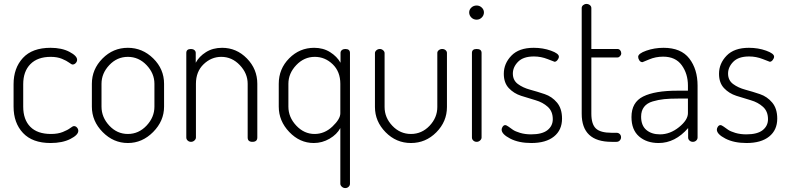

<svg xmlns="http://www.w3.org/2000/svg" viewBox="-20 -721 4007 976"><path d="M237 6Q145 6 97 -45Q49 -96 49 -179V-293Q49 -375 96.5 -426.5Q144 -478 237 -478Q294 -478 333 -457.5Q372 -437 372 -417Q372 -408 365 -400.5Q358 -393 349 -393Q344 -393 331.5 -402.5Q319 -412 295 -422Q271 -432 238 -432Q171 -432 134.5 -395Q98 -358 98 -293V-179Q98 -113 134 -76.5Q170 -40 239 -40Q274 -40 299 -50Q324 -60 337 -70Q350 -80 356 -80Q365 -80 371.5 -72.5Q378 -65 378 -56Q378 -35 337.5 -14.5Q297 6 237 6Z M630 -478Q704 -478 759 -424Q814 -370 814 -295V-179Q814 -106 758.5 -50Q703 6 630 6Q557 6 502 -49.5Q447 -105 447 -179V-295Q447 -369 501 -423.5Q555 -478 630 -478ZM765 -179V-295Q765 -348 725 -390Q685 -432 630 -432Q575 -432 535.5 -390Q496 -348 496 -295V-179Q496 -125 535.5 -82.5Q575 -40 630 -40Q685 -40 725 -82.5Q765 -125 765 -179Z M976 -295V-22Q976 -14 968.5 -7Q961 0 951 0Q941 0 934 -6.5Q927 -13 927 -22V-452Q927 -472 951 -472Q961 -472 968 -466.5Q975 -461 975 -452V-402Q992 -434 1027 -456Q1062 -478 1109 -478Q1182 -478 1235 -424Q1288 -370 1288 -295V-22Q1288 0 1263 0Q1239 0 1239 -22V-295Q1239 -348 1199 -390Q1159 -432 1105 -432Q1054 -432 1015 -394.5Q976 -357 976 -295Z M1735 -472Q1759 -472 1759 -452V213Q1759 222 1752 228.5Q1745 235 1735 235Q1725 235 1717.5 228Q1710 221 1710 213V-70Q1693 -38 1655.5 -16Q1618 6 1575 6Q1504 6 1450.5 -50Q1397 -106 1397 -179V-295Q1397 -371 1450 -424.5Q1503 -478 1577 -478Q1623 -478 1658 -456Q1693 -434 1711 -402V-452Q1711 -461 1718 -466.5Q1725 -472 1735 -472ZM1446 -295V-179Q1446 -125 1486 -82.5Q1526 -40 1579 -40Q1630 -40 1670 -78Q1710 -116 1710 -145V-295Q1710 -357 1671 -394.5Q1632 -432 1580 -432Q1526 -432 1486 -390Q1446 -348 1446 -295Z M1886 -177V-451Q1886 -459 1893.5 -465.5Q1901 -472 1911 -472Q1920 -472 1927.5 -465.5Q1935 -459 1935 -451V-177Q1935 -123 1974.5 -81.5Q2014 -40 2069 -40Q2124 -40 2163.5 -81.5Q2203 -123 2203 -177V-452Q2203 -460 2210.5 -466Q2218 -472 2228 -472Q2238 -472 2245 -466Q2252 -460 2252 -452V-177Q2252 -103 2198 -48.5Q2144 6 2069 6Q1994 6 1940 -49Q1886 -104 1886 -177Z M2403 -472Q2428 -472 2428 -452V-22Q2428 -14 2420.5 -7Q2413 0 2403 0Q2393 0 2386 -6.5Q2379 -13 2379 -22V-452Q2379 -472 2403 -472ZM2403 -693Q2418 -693 2429 -682.5Q2440 -672 2440 -658Q2440 -643 2429 -632Q2418 -621 2403 -621Q2387 -621 2376 -632Q2365 -643 2365 -658Q2365 -672 2376 -682.5Q2387 -693 2403 -693Z M2680 -38Q2736 -38 2763 -59.5Q2790 -81 2790 -115Q2790 -155 2764.5 -178Q2739 -201 2702.5 -211.5Q2666 -222 2629 -234Q2592 -246 2566.5 -273Q2541 -300 2541 -346Q2541 -398 2579.5 -438Q2618 -478 2693 -478Q2740 -478 2780.5 -463.5Q2821 -449 2821 -433Q2821 -425 2814 -416Q2807 -407 2799 -407Q2798 -407 2764 -420.5Q2730 -434 2694 -434Q2640 -434 2613.5 -407Q2587 -380 2587 -347Q2587 -313 2612.5 -294Q2638 -275 2675 -265Q2712 -255 2749 -242.5Q2786 -230 2811.5 -199.5Q2837 -169 2837 -118Q2837 -60 2796 -27Q2755 6 2681 6Q2617 6 2573.5 -16.5Q2530 -39 2530 -62Q2530 -70 2535.5 -77.5Q2541 -85 2548 -85Q2554 -85 2564.5 -77.5Q2575 -70 2587 -61.5Q2599 -53 2624 -45.5Q2649 -38 2680 -38Z M2986 -429V-143Q2986 -90 3009 -68Q3032 -46 3089 -46H3114Q3124 -46 3130.5 -39.5Q3137 -33 3137 -23Q3137 -14 3130.5 -7Q3124 0 3114 0H3089Q2937 0 2937 -143V-680Q2937 -689 2944.5 -695Q2952 -701 2961 -701Q2971 -701 2978.5 -695Q2986 -689 2986 -680V-472H3119Q3127 -472 3132.5 -465.5Q3138 -459 3138 -450Q3138 -442 3132 -435.5Q3126 -429 3119 -429Z M3353 -478Q3442 -478 3484 -423.5Q3526 -369 3526 -286V-22Q3526 -13 3519 -6.5Q3512 0 3502 0Q3492 0 3485 -6.5Q3478 -13 3478 -22V-70Q3412 6 3328 6Q3267 6 3228.5 -27.5Q3190 -61 3190 -126Q3190 -201 3249.5 -230.5Q3309 -260 3423 -260H3477V-286Q3477 -346 3445.5 -389.5Q3414 -433 3351 -433Q3313 -433 3280 -419Q3247 -405 3246 -405Q3236 -405 3230 -414Q3224 -423 3224 -432Q3224 -449 3265.5 -463.5Q3307 -478 3353 -478ZM3477 -146V-220H3428Q3385 -220 3356 -217Q3327 -214 3298 -205.5Q3269 -197 3254 -177.5Q3239 -158 3239 -128Q3239 -83 3265.5 -60.5Q3292 -38 3335 -38Q3386 -38 3431.5 -74.5Q3477 -111 3477 -146Z M3774 -38Q3830 -38 3857 -59.5Q3884 -81 3884 -115Q3884 -155 3858.5 -178Q3833 -201 3796.5 -211.5Q3760 -222 3723 -234Q3686 -246 3660.5 -273Q3635 -300 3635 -346Q3635 -398 3673.5 -438Q3712 -478 3787 -478Q3834 -478 3874.5 -463.5Q3915 -449 3915 -433Q3915 -425 3908 -416Q3901 -407 3893 -407Q3892 -407 3858 -420.5Q3824 -434 3788 -434Q3734 -434 3707.5 -407Q3681 -380 3681 -347Q3681 -313 3706.5 -294Q3732 -275 3769 -265Q3806 -255 3843 -242.5Q3880 -230 3905.5 -199.5Q3931 -169 3931 -118Q3931 -60 3890 -27Q3849 6 3775 6Q3711 6 3667.5 -16.5Q3624 -39 3624 -62Q3624 -70 3629.5 -77.5Q3635 -85 3642 -85Q3648 -85 3658.5 -77.5Q3669 -70 3681 -61.5Q3693 -53 3718 -45.5Q3743 -38 3774 -38Z"/></svg>

Font: Dosis
Style: Light
Weight: 300
Designer: Edgar Tolentino, Pablo Impallari, Igino Marini
Foundry: Edgar Tolentino, Pablo Impallari, Igino Marini
Version: Version 1.007